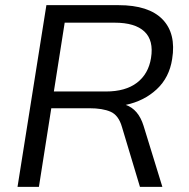

<svg xmlns="http://www.w3.org/2000/svg" viewBox="-20 -725 732 745"><path d="M48 0 160 -705H440Q557 -705 610.5 -650Q664 -595 648 -496Q637 -424 588 -378.5Q539 -333 468 -318Q517 -301 537 -237L610 0H523L453 -233Q440 -278 409 -291.5Q378 -305 327 -305H179L131 0ZM189 -370H391Q467 -370 511.5 -404Q556 -438 566 -500Q577 -568 540.5 -602.5Q504 -637 425 -637H231Z"/></svg>

Font: Mulish
Style: Italic
Weight: 400
Italic angle: -9°
Designer: Vernon Adams
Foundry: Vernon Adams
Version: Version 3.603; ttfautohint (v1.8.3)